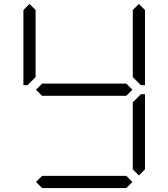

<svg xmlns="http://www.w3.org/2000/svg" viewBox="-20 -956 856 976"><path d="M163 -500 194 -531H622L653 -500L622 -469H194ZM130 -533 120 -523H99V-905L130 -936L161 -905V-564ZM686 -936 717 -905V-523H696L686 -533L655 -564V-905ZM686 -467 696 -477H717V-95L686 -64L655 -95V-436ZM653 -31 622 0H194L163 -31L194 -62H622Z"/></svg>

Font: DSEG7 Classic Mini
Style: Light
Weight: 300
Designer: Keshikan(Twitter:@keshinomi_88pro)
Version: Version 0.46